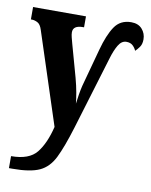

<svg xmlns="http://www.w3.org/2000/svg" viewBox="-89 -611 720 915"><g transform="rotate(10 270.5 -153.0)"><path d="M18 240H35Q121 240 165.5 219.5Q210 199 236 146.5Q262 94 292 -4L399 -357Q411 -398 426.5 -424Q442 -450 465 -450Q485 -450 496.5 -439Q508 -428 513 -415Q522 -423 532.5 -437.5Q543 -452 543 -475Q543 -504 524.5 -525Q506 -546 472 -546Q419 -546 391.5 -505Q364 -464 344 -390L294 -206Q289 -185 285.5 -163.5Q282 -142 279 -118Q277 -139 271.5 -170.5Q266 -202 256 -239L212 -397Q208 -412 204.5 -425.5Q201 -439 201 -450Q201 -483 249 -483H254V-536H-2V-476H3Q16 -476 30.5 -468.5Q45 -461 53 -435L198 9Q178 91 141.5 136.5Q105 182 18 182Z"/></g></svg>

Font: Noto Serif ExtraCondensed Extra
Style: Regular
Weight: 800
Width: 3
Designer: Monotype Design Team
Foundry: Monotype Imaging Inc.
Version: Version 1.002